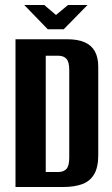

<svg xmlns="http://www.w3.org/2000/svg" viewBox="-20 -748 448 768"><path d="M42 0V-591H249Q291 -591 318.5 -579Q346 -567 359.5 -542.5Q373 -518 373 -481V-127Q373 -78 356 -50Q339 -22 307.5 -11Q276 0 233 0ZM163 -60H214Q234 -60 245.5 -72Q257 -84 257 -117V-468Q257 -501 245.5 -513Q234 -525 214 -525H163ZM171 -631 77 -728H157L204 -688L252 -728H330L235 -631Z"/></svg>

Font: Alumni Sans Thin
Style: Bold
Weight: 700
Version: Version 1.018